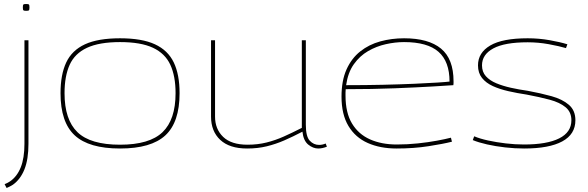

<svg xmlns="http://www.w3.org/2000/svg" viewBox="-20 -731 2936 958"><path d="M110 -677Q100 -677 97 -679.5Q94 -682 94 -694Q94 -706 96.5 -708.5Q99 -711 110 -711Q122 -711 124.5 -708.5Q127 -706 127 -694Q127 -682 124.5 -679.5Q122 -677 110 -677ZM122 -530V-14Q122 64 102 114Q82 164 44 191Q37 195 29 199.5Q21 204 13 207L3 188Q16 183 30 174Q65 150 83.5 104Q102 58 102 -14V-530Z M282 -266Q282 -359 310.5 -419.5Q339 -480 404 -510Q469 -540 579 -540Q688 -540 753 -510Q818 -480 847 -419.5Q876 -359 876 -266Q876 -121 805 -55.5Q734 10 579 10Q424 10 353 -55.5Q282 -121 282 -266ZM302 -266Q302 -134 366.5 -71.5Q431 -9 579 -9Q726 -9 791 -71.5Q856 -134 856 -266Q856 -351 830 -407.5Q804 -464 743.5 -492.5Q683 -521 579 -521Q475 -521 414 -492.5Q353 -464 327.5 -407.5Q302 -351 302 -266Z M1213 10Q1125 10 1079 -33Q1033 -76 1033 -149V-530H1053V-149Q1053 -87 1093.5 -48Q1134 -9 1215 -9Q1266 -9 1310 -20Q1354 -31 1396.5 -50Q1439 -69 1486 -93V-530H1506V-108Q1506 -50 1525.5 -29Q1545 -8 1572 -8Q1589 -8 1605 -15L1611 1Q1588 10 1568 10Q1542 10 1518 -9.5Q1494 -29 1489 -74Q1441 -49 1398.5 -30.5Q1356 -12 1311 -1Q1266 10 1213 10Z M1959 10Q1877 10 1815 -17.5Q1753 -45 1718.5 -102.5Q1684 -160 1684 -249Q1684 -329 1709 -384.5Q1734 -440 1777.5 -474.5Q1821 -509 1877.5 -524.5Q1934 -540 1996 -540Q2118 -540 2180.5 -488.5Q2243 -437 2243 -325Q2243 -321 2243 -315.5Q2243 -310 2242 -306Q2215 -304 2138.5 -299.5Q2062 -295 1950 -290.5Q1838 -286 1705 -286Q1704 -278 1704 -270Q1704 -262 1704 -254Q1704 -168 1736.5 -114.5Q1769 -61 1826.5 -35.5Q1884 -10 1960 -10Q2013 -10 2065 -15.5Q2117 -21 2160 -29Q2203 -37 2230 -44L2235 -24Q2192 -13 2118 -1.5Q2044 10 1959 10ZM1707 -306Q1804 -306 1891 -308Q1978 -310 2047 -313Q2116 -316 2162 -319Q2208 -322 2223 -324Q2223 -424 2168 -472.5Q2113 -521 1996 -521Q1952 -521 1905 -510.5Q1858 -500 1816.5 -476Q1775 -452 1745.5 -410.5Q1716 -369 1707 -306Z M2339 -32 2346 -51Q2374 -39 2415.5 -30Q2457 -21 2503.5 -15.5Q2550 -10 2595 -10Q2709 -10 2770 -40.5Q2831 -71 2831 -131Q2831 -172 2802 -196Q2773 -220 2722.5 -233.5Q2672 -247 2608 -259Q2561 -266 2517 -276Q2473 -286 2439 -301.5Q2405 -317 2385 -342Q2365 -367 2365 -405Q2365 -468 2426 -504Q2487 -540 2613 -540Q2669 -540 2722.5 -530.5Q2776 -521 2811 -510L2804 -491Q2770 -501 2718 -510.5Q2666 -520 2613 -520Q2498 -520 2441.5 -489.5Q2385 -459 2385 -405Q2385 -372 2404.5 -350.5Q2424 -329 2456.5 -315.5Q2489 -302 2529.5 -293Q2570 -284 2613 -278Q2678 -266 2732 -251Q2786 -236 2818.5 -208Q2851 -180 2851 -131Q2851 -61 2785.5 -25.5Q2720 10 2595 10Q2549 10 2500.5 4.5Q2452 -1 2410 -10.5Q2368 -20 2339 -32Z"/></svg>

Font: Georama Extended Thin
Style: Regular
Weight: 100
Width: 7
Designer: Jean-Baptiste Levee
Foundry: Production Type
Version: Version 1.000